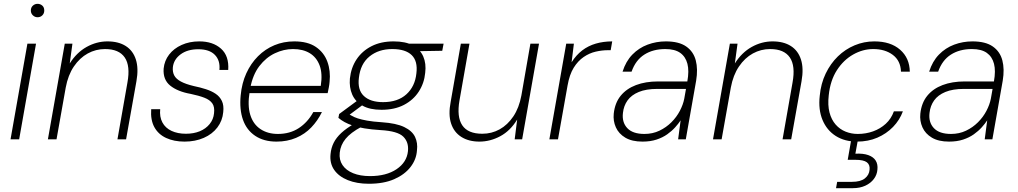

<svg xmlns="http://www.w3.org/2000/svg" viewBox="-20 -727 5314 1002"><path d="M35 0 123 -499H168L80 0ZM176 -637Q162 -637 151.5 -647Q141 -657 141 -672Q141 -688 151.5 -697.5Q162 -707 176 -707Q190 -707 200.5 -698Q211 -689 211 -672Q211 -657 201 -647Q191 -637 176 -637Z M230 0 318 -499H358L344 -396Q380 -453 432 -482Q484 -511 541 -511Q598 -511 636 -487Q674 -463 689 -416.5Q704 -370 692 -303L638 0H593L645 -296Q661 -383 631 -427Q601 -471 528 -471Q480 -471 438 -448Q396 -425 365.5 -380Q335 -335 323 -270L275 0Z M943 12Q888 12 847 -7Q806 -26 785.5 -63.5Q765 -101 769 -157H816Q812 -117 827.5 -88Q843 -59 875 -44Q907 -29 950 -29Q991 -29 1022.5 -42Q1054 -55 1074 -79.5Q1094 -104 1097 -136Q1101 -169 1088 -187.5Q1075 -206 1046.5 -217Q1018 -228 975 -237Q941 -243 914 -254Q887 -265 868 -280.5Q849 -296 840.5 -318Q832 -340 834 -369Q838 -410 862.5 -442Q887 -474 928 -492.5Q969 -511 1020 -511Q1091 -511 1133.5 -473Q1176 -435 1171 -362H1125Q1130 -411 1101.5 -440.5Q1073 -470 1015 -470Q958 -470 922 -443Q886 -416 882 -375Q880 -351 889.5 -333Q899 -315 924 -301.5Q949 -288 991 -278Q1025 -271 1054.5 -261.5Q1084 -252 1105.5 -237.5Q1127 -223 1138 -200Q1149 -177 1145 -142Q1141 -97 1114.5 -62Q1088 -27 1043.5 -7.5Q999 12 943 12Z M1423 12Q1357 12 1312 -18Q1267 -48 1248 -102Q1229 -156 1236 -229Q1242 -293 1265.5 -344.5Q1289 -396 1326.5 -433.5Q1364 -471 1412 -491Q1460 -511 1516 -511Q1586 -511 1628.5 -482Q1671 -453 1688.5 -405Q1706 -357 1700 -300Q1699 -286 1696 -270.5Q1693 -255 1690 -241H1269L1276 -279H1654Q1664 -343 1648 -385.5Q1632 -428 1596.5 -449.5Q1561 -471 1509 -471Q1461 -471 1414.5 -449Q1368 -427 1333.5 -382Q1299 -337 1286 -267L1283 -249Q1271 -177 1286 -128Q1301 -79 1339 -53.5Q1377 -28 1430 -28Q1493 -28 1539.5 -58.5Q1586 -89 1615 -142H1660Q1638 -97 1604.5 -62Q1571 -27 1525 -7.5Q1479 12 1423 12Z M1905 232Q1842 232 1795 213Q1748 194 1724 159.5Q1700 125 1705 77Q1708 45 1721.5 18Q1735 -9 1761.5 -33.5Q1788 -58 1830 -82L1866 -65Q1810 -35 1783.5 -2.5Q1757 30 1753 70Q1749 107 1767.5 134.5Q1786 162 1823 177Q1860 192 1911 192Q1996 192 2049.5 156Q2103 120 2109 62Q2114 15 2084.5 -14Q2055 -43 1967 -48Q1918 -51 1882.5 -57Q1847 -63 1821.5 -71.5Q1796 -80 1778 -90Q1760 -100 1746 -112L1750 -132L1849 -205L1887 -190L1785 -114L1788 -138Q1802 -131 1815.5 -123Q1829 -115 1847.5 -109Q1866 -103 1896 -97.5Q1926 -92 1973 -89Q2048 -84 2089.5 -64Q2131 -44 2146 -12.5Q2161 19 2156 58Q2153 105 2122.5 144.5Q2092 184 2037.5 208Q1983 232 1905 232ZM1971 -154Q1910 -154 1872 -175.5Q1834 -197 1818 -234Q1802 -271 1806 -317Q1812 -374 1841 -417.5Q1870 -461 1919 -486Q1968 -511 2034 -511Q2097 -511 2135 -490Q2173 -469 2189 -432Q2205 -395 2199 -347Q2194 -293 2165.5 -249Q2137 -205 2088 -179.5Q2039 -154 1971 -154ZM1979 -194Q2056 -194 2101 -235Q2146 -276 2153 -344Q2161 -408 2128.5 -439.5Q2096 -471 2027 -471Q1956 -471 1908.5 -432.5Q1861 -394 1853 -321Q1845 -258 1879 -226Q1913 -194 1979 -194ZM2113 -459 2103 -499H2295L2288 -462Z M2482 12Q2426 12 2387.5 -12.5Q2349 -37 2334 -83Q2319 -129 2332 -196L2385 -499H2430L2378 -203Q2363 -117 2392.5 -73Q2422 -29 2497 -29Q2546 -29 2587.5 -52Q2629 -75 2659 -119.5Q2689 -164 2701 -229L2748 -499H2793L2705 0H2666L2679 -103Q2643 -44 2590.5 -16Q2538 12 2482 12Z M2847 0 2935 -499H2975L2963 -402Q2987 -440 3018.5 -464Q3050 -488 3089.5 -499.5Q3129 -511 3175 -511L3167 -465H3152Q3122 -465 3089 -457.5Q3056 -450 3026 -429.5Q2996 -409 2974 -373.5Q2952 -338 2942 -281L2892 0Z M3333 12Q3278 12 3243.5 -8.5Q3209 -29 3194 -62.5Q3179 -96 3183 -134Q3189 -190 3219 -227Q3249 -264 3299 -283Q3349 -302 3415 -302H3567Q3577 -357 3567.5 -394Q3558 -431 3530 -451Q3502 -471 3452 -471Q3388 -471 3342.5 -442Q3297 -413 3276 -353H3229Q3246 -407 3280 -442Q3314 -477 3359.5 -494Q3405 -511 3455 -511Q3523 -511 3561 -484.5Q3599 -458 3611 -412Q3623 -366 3613 -306L3559 0H3519L3532 -99Q3521 -82 3503.5 -62.5Q3486 -43 3462 -26Q3438 -9 3406 1.5Q3374 12 3333 12ZM3343 -28Q3386 -28 3421.5 -45Q3457 -62 3484 -89Q3511 -116 3528 -148.5Q3545 -181 3551 -212L3560 -263H3410Q3352 -263 3313.5 -247Q3275 -231 3255 -203Q3235 -175 3231 -138Q3225 -89 3253.5 -58.5Q3282 -28 3343 -28Z M3701 0 3789 -499H3829L3815 -396Q3851 -453 3903 -482Q3955 -511 4012 -511Q4069 -511 4107 -487Q4145 -463 4160 -416.5Q4175 -370 4163 -303L4109 0H4064L4116 -296Q4132 -383 4102 -427Q4072 -471 3999 -471Q3951 -471 3909 -448Q3867 -425 3836.5 -380Q3806 -335 3794 -270L3746 0Z M4452 12Q4388 12 4341.5 -17.5Q4295 -47 4272.5 -101Q4250 -155 4258 -227Q4264 -291 4289 -343Q4314 -395 4352.5 -432.5Q4391 -470 4440 -490.5Q4489 -511 4543 -511Q4628 -511 4677.5 -467.5Q4727 -424 4728 -353H4682Q4680 -410 4639.5 -440.5Q4599 -471 4537 -471Q4483 -471 4432.5 -442.5Q4382 -414 4347.5 -360.5Q4313 -307 4305 -230Q4299 -178 4309 -140Q4319 -102 4341 -77Q4363 -52 4393 -40Q4423 -28 4456 -28Q4499 -28 4536.5 -41.5Q4574 -55 4602.5 -81Q4631 -107 4645 -146H4692Q4675 -100 4640.5 -64.5Q4606 -29 4558.5 -8.5Q4511 12 4452 12ZM4343 255 4349 222H4426Q4471 222 4493.5 204Q4516 186 4518 159Q4521 133 4504 120Q4487 107 4444 107H4404L4424 -7H4459L4444 75Q4485 73 4511.5 82.5Q4538 92 4550 111Q4562 130 4559 158Q4557 185 4540.5 207Q4524 229 4496 242Q4468 255 4431 255Z M4933 12Q4878 12 4843.5 -8.5Q4809 -29 4794 -62.5Q4779 -96 4783 -134Q4789 -190 4819 -227Q4849 -264 4899 -283Q4949 -302 5015 -302H5167Q5177 -357 5167.5 -394Q5158 -431 5130 -451Q5102 -471 5052 -471Q4988 -471 4942.5 -442Q4897 -413 4876 -353H4829Q4846 -407 4880 -442Q4914 -477 4959.5 -494Q5005 -511 5055 -511Q5123 -511 5161 -484.5Q5199 -458 5211 -412Q5223 -366 5213 -306L5159 0H5119L5132 -99Q5121 -82 5103.5 -62.5Q5086 -43 5062 -26Q5038 -9 5006 1.5Q4974 12 4933 12ZM4943 -28Q4986 -28 5021.5 -45Q5057 -62 5084 -89Q5111 -116 5128 -148.5Q5145 -181 5151 -212L5160 -263H5010Q4952 -263 4913.5 -247Q4875 -231 4855 -203Q4835 -175 4831 -138Q4825 -89 4853.5 -58.5Q4882 -28 4943 -28Z"/></svg>

Font: DM Sans 20pt ExtraLight
Style: Italic
Weight: 250
Italic angle: -10°
Version: Version 4.004;gftools[0.9.30]